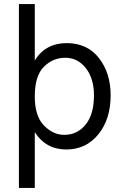

<svg xmlns="http://www.w3.org/2000/svg" viewBox="-20 -727 607 944"><path d="M296 -64Q360 -64 401 -114.5Q442 -165 442 -258Q442 -341 402 -392Q362 -443 301 -443Q240 -443 195.5 -398.5Q151 -354 151 -253Q151 -156 196 -110Q241 -64 296 -64ZM151 -707V-430Q204 -515 308 -515Q409 -515 466.5 -441.5Q524 -368 524 -258Q524 -141 463.5 -66.5Q403 8 306 8Q206 8 151 -77V197H73V-707Z"/></svg>

Font: Hind
Style: Regular
Weight: 400
Designer: Manushi Parikh, Satya Rajpurohit
Foundry: Indian Type Foundry
Version: Version 2.000;PS 1.0;hotconv 1.0.79;makeotf.lib2.5.61930